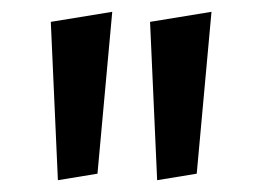

<svg xmlns="http://www.w3.org/2000/svg" viewBox="-20 -766 444 325"><path d="M78 -461 66 -729 170 -746 145 -472ZM246 -461 234 -729 338 -746 313 -472Z"/></svg>

Font: Marhey Light
Style: Regular
Weight: 400
Version: Version 1.000